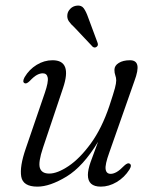

<svg xmlns="http://www.w3.org/2000/svg" viewBox="-20 -670 551 698"><path d="M450.5 -75.5Q461 -70.5 450.5 -53.5Q432.5 -25 404.2 -8.2Q376 8.5 346.5 8.5Q299.5 8.5 299.5 -34Q299.5 -52.5 309.2 -80.5Q319 -108.5 336.5 -154.5Q282.5 -65 222 -28.2Q161.5 8.5 116 8.5Q63.5 8.5 57.2 -28Q51 -64.5 73.5 -129.5L143 -332.5Q156.5 -372 153.5 -387.8Q150.5 -403.5 135.5 -403.5Q125.5 -403.5 114.2 -397.5Q103 -391.5 87.5 -375Q76 -364 69.5 -367.5Q60 -372 69.5 -389.5Q86 -417.5 113.2 -434.2Q140.5 -451 171 -451Q243.5 -451 209 -349.5L136.5 -133.5Q118.5 -80 125 -59.5Q131.5 -39 159 -39Q188.5 -39 229.2 -66.2Q270 -93.5 310 -148.2Q350 -203 377.5 -284.5Q393 -331.5 397.8 -349.5Q402.5 -367.5 402.5 -377.5Q402.5 -387.5 399.2 -396.2Q396 -405 396 -416Q396 -431.5 411.8 -441.2Q427.5 -451 452.5 -451Q475 -451 479.2 -433Q483.5 -415 468.5 -375L377 -114.5Q361.5 -71.5 364 -54.8Q366.5 -38 382.5 -38Q392 -38 403.8 -44.5Q415.5 -51 432 -68Q444 -79 450.5 -75.5ZM300.5 -606.5 334.5 -515Q338.5 -505 331.5 -500Q324.5 -494.5 317 -500L250.5 -570.5Q237.5 -582 230.2 -592.8Q223 -603.5 225 -617.5Q226.5 -629 236 -638.5Q245.5 -648 259.5 -649.5Q276 -651.5 284.5 -639.8Q293 -628 300.5 -606.5Z"/></svg>

Font: Fraunces 72pt S050 Light
Style: Italic
Weight: 300
Italic angle: -16°
Version: Version 1.000; ttfautohint (v1.8.3)